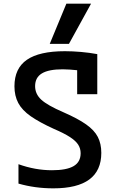

<svg xmlns="http://www.w3.org/2000/svg" viewBox="-20 -1020 640 1050"><path d="M272 10Q171 10 81 -16V-122Q173 -89 264 -89Q344 -89 382.5 -111.5Q421 -134 421 -182Q421 -208 407.5 -229Q394 -250 362.5 -270.5Q331 -291 275 -315Q196 -351 148.5 -384Q101 -417 80 -456.5Q59 -496 59 -548Q59 -646 127 -693Q195 -740 335 -740Q376 -740 422.5 -736Q469 -732 512 -724V-505H402V-636Q382 -638 362 -639.5Q342 -641 323 -641Q246 -641 209 -618.5Q172 -596 172 -549Q172 -506 205.5 -475Q239 -444 327 -406Q405 -372 450.5 -340Q496 -308 515 -271Q534 -234 534 -184Q534 10 272 10ZM357 -780H252L343 -1000H478Z"/></svg>

Font: M PLUS Code Latin 60 Medium
Style: Regular
Weight: 500
Width: 7
Monospace: yes
Designer: Coji Morishita
Foundry: UNDERFOREST DESIGN
Version: Version 1.005; ttfautohint (v1.8.3)